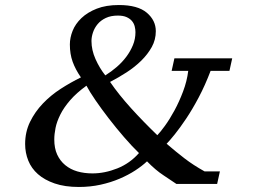

<svg xmlns="http://www.w3.org/2000/svg" viewBox="-20 -732 1007 764"><path d="M533 -123C509 -95.7 480.3 -75.3 447 -62C413.7 -48.7 380.7 -42 348 -42C326 -42 305.8 -44.7 287.5 -50C269.2 -55.3 253.2 -63.7 239.5 -75C225.8 -86.3 215.2 -100.3 207.5 -117C199.8 -133.7 196 -153.7 196 -177C196 -191 197.7 -206.3 201 -223C204.3 -239.7 210.7 -257.3 220 -276C229.3 -294.7 242.3 -313.7 259 -333C275.7 -352.3 297.3 -371.7 324 -391C332 -375.7 344 -356.3 360 -333C376 -309.7 393.7 -285.5 413 -260.5C432.3 -235.5 452.5 -210.8 473.5 -186.5C494.5 -162.2 514.3 -141 533 -123ZM344 -569C344 -579.7 346 -591 350 -603C354 -615 360.2 -626 368.5 -636C376.8 -646 387.7 -654.2 401 -660.5C414.3 -666.8 430.3 -670 449 -670C463 -670 474.5 -668 483.5 -664C492.5 -660 499.7 -654.8 505 -648.5C510.3 -642.2 514 -635 516 -627C518 -619 519 -611.3 519 -604C519 -586 515.7 -568.8 509 -552.5C502.3 -536.2 493.5 -520.7 482.5 -506C471.5 -491.3 458.8 -477.8 444.5 -465.5C430.2 -453.2 415 -442 399 -432C383.7 -451.3 370.7 -473 360 -497C349.3 -521 344 -545 344 -569ZM682 0H844L855 -50H794C764 -66.7 737.3 -84 714 -102C690.7 -120 667 -139.3 643 -160C651 -168 661.8 -180.5 675.5 -197.5C689.2 -214.5 704.2 -235.2 720.5 -259.5C736.8 -283.8 753.5 -312 770.5 -344C787.5 -376 803.3 -411.3 818 -450H893L904 -500H674L663 -450H729C725.7 -422.7 718.8 -395.3 708.5 -368C698.2 -340.7 686.7 -315.3 674 -292C661.3 -268.7 648.7 -248.3 636 -231C623.3 -213.7 613.3 -201.3 606 -194C568.7 -230 533.8 -265.8 501.5 -301.5C469.2 -337.2 441.3 -372 418 -406C440 -417.3 461.8 -430 483.5 -444C505.2 -458 524.7 -473.5 542 -490.5C559.3 -507.5 573.3 -525.7 584 -545C594.7 -564.3 600 -585.3 600 -608C600 -636.7 588 -661.2 564 -681.5C540 -701.8 503 -712 453 -712C419 -712 389.7 -707.2 365 -697.5C340.3 -687.8 320 -675.3 304 -660C288 -644.7 276.3 -627.8 269 -609.5C261.7 -591.2 258 -573 258 -555C258 -529.7 261.7 -506.8 269 -486.5C276.3 -466.2 287.3 -445.3 302 -424C274.7 -410.7 247.8 -395.5 221.5 -378.5C195.2 -361.5 171.5 -342 150.5 -320C129.5 -298 112.5 -273.7 99.5 -247C86.5 -220.3 80 -191 80 -159C80 -135.7 84.2 -113.7 92.5 -93C100.8 -72.3 113.7 -54.3 131 -39C148.3 -23.7 170.5 -11.3 197.5 -2C224.5 7.3 256.7 12 294 12C324 12 352.7 9 380 3C407.3 -3 432.7 -11 456 -21C479.3 -31 500.2 -42 518.5 -54C536.8 -66 552.3 -78 565 -90C587.7 -66.7 609.5 -48.2 630.5 -34.5Z"/></svg>

Font: PT Serif Caption
Style: Italic
Weight: 400
Italic angle: -12°
Designer: A.Korolkova, O.Umpeleva, V.Yefimov
Foundry: ParaType Ltd
Version: Version 1.000W OFL